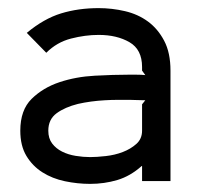

<svg xmlns="http://www.w3.org/2000/svg" viewBox="-20 -840 495 473"><path d="M400 -666V-394H330V-431H329Q301 -406 269 -396.5Q237 -387 202 -387Q171 -387 140 -393.5Q109 -400 84.5 -415.5Q60 -431 45 -456Q30 -481 30 -518Q30 -569 58 -596.5Q86 -624 126.5 -637.5Q167 -651 213.5 -653.5Q260 -656 296 -656Q303 -656 316 -656Q329 -656 338 -655L330 -666V-675Q330 -718 299 -736Q268 -754 223 -754Q190 -754 155 -745Q120 -736 94 -710L46 -759Q88 -794 130.5 -807Q173 -820 223 -820Q256 -820 288 -812.5Q320 -805 344.5 -787Q369 -769 384.5 -739.5Q400 -710 400 -666ZM338 -593Q330 -593 317.5 -593.5Q305 -594 300 -594Q286 -594 270.5 -594Q255 -594 238 -593Q203 -591 172 -584Q140 -576 119.5 -561Q99 -546 99 -518Q99 -499 108.5 -486.5Q118 -474 133 -466.5Q148 -459 166.5 -456Q185 -453 202 -453Q218 -453 240.5 -455.5Q263 -458 282.5 -465.5Q302 -473 316 -485.5Q330 -498 330 -518V-583Z"/></svg>

Font: TypoPRO Sinkin Sans
Style: 400 Regular
Weight: 400
Designer: Keith Bates
Foundry: K-Type
Version: Sinkin Sans (version 1.0)  by Keith Bates   •   © 2014   www